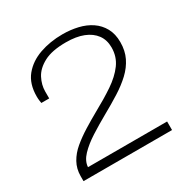

<svg xmlns="http://www.w3.org/2000/svg" viewBox="-160 -835 947 973"><g transform="rotate(-30 313.5 -349.0)"><path d="M54 0V-29Q54 -72 73.5 -107Q93 -142 126.5 -170Q160 -198 201 -223.5Q242 -249 285 -273Q351 -309 403 -344Q455 -379 485.5 -420.5Q516 -462 516 -516Q516 -560 493.5 -590.5Q471 -621 429.5 -637.5Q388 -654 328 -654Q246 -654 199 -629Q152 -604 132.5 -566.5Q113 -529 113 -491V-450H67Q66 -455 64.5 -466Q63 -477 63 -490Q63 -564 100.5 -609.5Q138 -655 199.5 -676.5Q261 -698 333 -698Q380 -698 422.5 -688Q465 -678 497.5 -656Q530 -634 549 -599.5Q568 -565 568 -517Q568 -467 549 -428Q530 -389 496 -357Q462 -325 416 -296Q370 -267 316 -237Q266 -209 219 -179Q172 -149 141.5 -117Q111 -85 109 -50H572V0Z"/></g></svg>

Font: Archivo SemiExpanded Thin
Style: Regular
Weight: 250
Width: 6
Designer: Hector Gatti
Foundry: Omnibus-Type
Version: Version 2.001